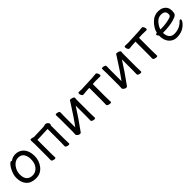

<svg xmlns="http://www.w3.org/2000/svg" viewBox="346 -1788 3108 3108"><g transform="rotate(-45 1899.5 -234.0)"><path d="M266.6 -48.8Q314 -48.8 350.8 -74.5Q387.7 -100.1 410.2 -144.5Q432.6 -189 432.6 -257.8Q432.6 -326.2 401.6 -373Q370.6 -419.9 300.8 -419.9Q231 -419.9 179.9 -353.5Q128.9 -287.1 128.9 -208Q128.9 -127.9 164.8 -88.4Q200.7 -48.8 266.6 -48.8ZM272.9 23.9Q163.6 23.9 106.7 -38.6Q49.8 -101.1 49.8 -207Q49.8 -289.1 99.6 -377Q120.6 -414.1 141.6 -437Q162.6 -460 176.8 -460Q189.9 -460 194.8 -453.1Q246.6 -492.2 308.6 -492.2Q370.6 -492.2 416 -461.9Q511.7 -398.9 511.7 -245.1Q511.7 -141.1 446.3 -58.6Q380.9 23.9 272.9 23.9Z M707 16.1Q688 16.1 667.5 7.6Q647 -1 647 -18.1L648.9 -106V-386.2L645 -464.8Q645 -475.1 648.9 -481Q652.8 -486.8 668 -486.8Q680.2 -486.8 700.2 -481L719.2 -474.1L931.2 -481Q953.1 -481.9 970 -487.1Q986.8 -492.2 1002.9 -492.2Q1020 -492.2 1038.1 -474.1Q1056.2 -456.1 1056.2 -442.9Q1056.2 -431.2 1051 -421.6Q1045.9 -412.1 1045.9 -401.9V-106.9L1048.8 -1Q1048.8 15.1 1025.9 15.1Q1006.8 15.1 986.3 6.6Q965.8 -2 965.8 -19L968.3 -106.9V-411.1L727.1 -400.9V-106L730 0Q730 16.1 707 16.1Z M1283.2 19Q1265.1 19 1243.7 3.4Q1222.2 -12.2 1222.2 -28.8V-30.8Q1225.1 -58.1 1225.1 -85.9V-363.8L1222.2 -471.2Q1222.2 -486.8 1246.1 -486.8Q1264.2 -486.8 1284.7 -478.5Q1305.2 -470.2 1305.2 -453.1L1303.2 -363.8V-111.8Q1396 -233.9 1538.1 -459Q1543 -466.8 1548.6 -477.8Q1554.2 -488.8 1570.3 -488.8Q1582 -488.8 1598.1 -483.9Q1639.2 -471.2 1639.2 -452.1L1635.3 -415V-106L1638.2 0Q1638.2 16.1 1615.2 16.1Q1596.2 16.1 1575.7 7.6Q1555.2 -1 1555.2 -18.1L1557.1 -106V-356Q1434.1 -163.1 1329.1 -21Q1319.3 -8.8 1310.8 5.1Q1302.2 19 1283.2 19Z M1979 16.1Q1959 16.1 1936.5 7.6Q1914.1 -1 1914.1 -18.1L1916 -115.2V-403.8L1854 -400.9Q1831.1 -399.9 1806.4 -396.5Q1781.7 -393.1 1770 -393.1Q1753.9 -393.1 1742.4 -414.1Q1731 -435.1 1731 -454.1Q1731 -476.1 1750 -476.1L1821.8 -474.1L2065.9 -484.9Q2089.8 -486.8 2114.5 -489.5Q2139.2 -492.2 2150.9 -492.2Q2166 -492.2 2177 -470.7Q2188 -449.2 2188 -432.1Q2188 -409.2 2169.9 -409.2L2066.9 -411.1L2000 -407.2V-115.2L2002.9 0Q2002.9 16.1 1979 16.1Z M2341.3 19Q2323.2 19 2301.8 3.4Q2280.3 -12.2 2280.3 -28.8V-30.8Q2283.2 -58.1 2283.2 -85.9V-363.8L2280.3 -471.2Q2280.3 -486.8 2304.2 -486.8Q2322.3 -486.8 2342.8 -478.5Q2363.3 -470.2 2363.3 -453.1L2361.3 -363.8V-111.8Q2454.1 -233.9 2596.2 -459Q2601.1 -466.8 2606.7 -477.8Q2612.3 -488.8 2628.4 -488.8Q2640.1 -488.8 2656.2 -483.9Q2697.3 -471.2 2697.3 -452.1L2693.4 -415V-106L2696.3 0Q2696.3 16.1 2673.3 16.1Q2654.3 16.1 2633.8 7.6Q2613.3 -1 2613.3 -18.1L2615.2 -106V-356Q2492.2 -163.1 2387.2 -21Q2377.4 -8.8 2368.9 5.1Q2360.4 19 2341.3 19Z M3037.1 16.1Q3017.1 16.1 2994.6 7.6Q2972.2 -1 2972.2 -18.1L2974.1 -115.2V-403.8L2912.1 -400.9Q2889.2 -399.9 2864.5 -396.5Q2839.8 -393.1 2828.1 -393.1Q2812 -393.1 2800.5 -414.1Q2789.1 -435.1 2789.1 -454.1Q2789.1 -476.1 2808.1 -476.1L2879.9 -474.1L3124 -484.9Q3147.9 -486.8 3172.6 -489.5Q3197.3 -492.2 3209 -492.2Q3224.1 -492.2 3235.1 -470.7Q3246.1 -449.2 3246.1 -432.1Q3246.1 -409.2 3228 -409.2L3125 -411.1L3058.1 -407.2V-115.2L3061 0Q3061 16.1 3037.1 16.1Z M3411.6 -257.8Q3522.5 -257.8 3616.7 -284.2Q3650.4 -293.9 3659.9 -305.4Q3669.4 -316.9 3669.4 -340.8Q3669.4 -421.9 3574.7 -421.9Q3508.3 -421.9 3460 -366Q3411.6 -310.1 3399.4 -257.8ZM3500.5 23.9Q3447.8 23.9 3404.5 -2.4Q3361.3 -28.8 3336.9 -78.4Q3312.5 -127.9 3312.5 -194.8V-206.1Q3290.5 -223.1 3290.5 -240.2Q3290.5 -259.8 3315.4 -259.8L3320.3 -261.2Q3334.5 -336.9 3407 -414.6Q3479.5 -492.2 3575.7 -492.2Q3639.6 -492.2 3676.8 -469.2Q3747.6 -428.2 3747.6 -339.8Q3747.6 -305.2 3741.5 -283.7Q3735.4 -262.2 3714.4 -249Q3693.4 -235.8 3647.5 -221.2Q3546.4 -189.9 3389.6 -189.9V-186Q3389.6 -123 3421.6 -85Q3453.6 -46.9 3507.3 -46.9Q3630.4 -46.9 3707.5 -128.9Q3721.7 -146 3734.4 -146Q3750.5 -146 3750.5 -129.9Q3750.5 -117.2 3735.6 -93Q3720.7 -68.8 3689.5 -42Q3614.7 23.9 3500.5 23.9Z"/></g></svg>

Font: LXGW WenKai GB Screen
Style: Regular
Weight: 400
Designer: LXGW / Fontworks Inc.
Foundry: LXGW / Fontworks Inc.
Version: Version 1.321;February 19, 2024;FontCreator 14.0.0.2901 64-b